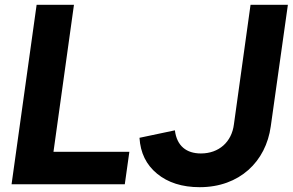

<svg xmlns="http://www.w3.org/2000/svg" viewBox="-20 -765 1215 797"><path d="M498 0 517 -135H202L287 -745H132L28 0ZM809 12C974 12 1084 -94 1104 -241L1175 -745H1020L951 -249C942 -176 889 -128 814 -128C754 -128 714 -159 706 -224L559 -193C563 -130 587 -81 632 -44C677 -7 736 12 809 12Z"/></svg>

Font: Plus Jakarta Sans ExtraBold
Style: Italic
Weight: 800
Italic angle: -8°
Designer: Gumpita Rahayu
Foundry: Tokotype
Version: Version 2.071;gftools[0.9.30]